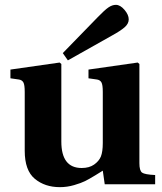

<svg xmlns="http://www.w3.org/2000/svg" viewBox="-20 -760 669 792"><path d="M239 -541 384 -690Q412 -719 427.5 -729.5Q443 -740 458 -740Q476 -740 493.5 -719.5Q511 -699 511 -680Q511 -662 493.5 -647Q476 -632 443 -614L260 -511ZM23 -437V-473L226 -502L233 -496V-176Q233 -67 317 -67Q348 -67 368 -81Q388 -95 396 -114Q404 -134 404 -170V-381Q404 -410 398.5 -420Q393 -430 380 -432L345 -437V-473L548 -502L555 -496V-87Q555 -56 566 -48Q577 -40 620 -38V0H412L404 -56Q398 -52 372.5 -36.5Q347 -21 331 -13Q315 -5 286 3.5Q257 12 227 12Q165 12 123.5 -22.5Q82 -57 82 -138V-381Q82 -410 76.5 -420Q71 -430 58 -432Z"/></svg>

Font: Heuristica
Style: Bold
Weight: 700
Version: Version 1.0.2